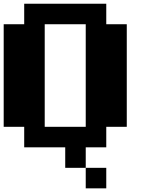

<svg xmlns="http://www.w3.org/2000/svg" viewBox="-20 -798 818 1040"><path d="M444.4 -111.1V-666.7H222.2V-111.1ZM555.6 222.2H444.4V111.1H555.6ZM333.3 0H111.1V-111.1H0V-666.7H111.1V-777.8H555.6V-666.7H666.7V-111.1H555.6V0H444.4V111.1H333.3Z"/></svg>

Font: Pixeloid Sans
Style: Bold
Weight: 700
Monospace: yes
Designer: GGBot
Version: 0.3